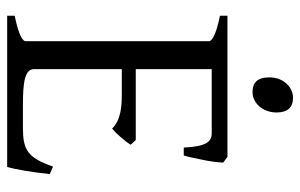

<svg xmlns="http://www.w3.org/2000/svg" viewBox="-171 -667 838 536"><g transform="rotate(90 248.0 -399.0)"><path d="M466 -119 445 -128C420 -56 398 -44 336 -44H273C210 -44 173 -49 173 -75V-320H242C276 -320 314 -318 339 -293C342 -296 346 -299 350 -303L362 -316C370 -325 378 -335 384 -345L371 -359H173V-571H352C376 -571 389 -555 392 -493H414C416 -499 418 -507 420 -516L426 -545C430 -563 433 -584 434 -603L418 -615H24V-594C80 -583 95 -570 95 -564V-51C95 -45 83 -33 24 -21V0H446C453 -23 461 -71 466 -119ZM196 -732C196 -697 212 -685 237 -685C269 -685 294 -715 294 -752C294 -783 280 -798 253 -798C223 -798 196 -771 196 -732Z"/></g></svg>

Font: Temporarium
Style: Regular
Weight: 400
Version: Version 1.1